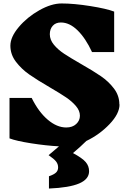

<svg xmlns="http://www.w3.org/2000/svg" viewBox="-20 -826 740 1110"><path d="M479 -11Q448 20 402 59Q456 88 475.5 111Q495 134 495 164Q495 210 438 234.5Q381 259 263 264V193Q292 183 304 171.5Q316 160 316 142Q316 123 304.5 108Q293 93 261 71L321 20Q246 16 160 2.5Q74 -11 35 -26V-260H163Q203 -179 256 -134Q309 -89 363 -89Q399 -89 420.5 -109Q442 -129 442 -157Q442 -186 419 -213Q396 -240 362 -263Q328 -286 268 -321Q194 -364 149 -395.5Q104 -427 72 -469Q40 -511 40 -562Q40 -612 88.5 -669.5Q137 -727 207 -766.5Q277 -806 336 -806Q407 -806 501.5 -791Q596 -776 640 -759V-525H512Q475 -605 428.5 -650.5Q382 -696 332 -696Q302 -696 285 -677Q268 -658 268 -628Q268 -596 291.5 -567.5Q315 -539 350.5 -515.5Q386 -492 447 -457Q519 -416 563.5 -385.5Q608 -355 639 -314Q670 -273 670 -223L671 -222Q671 -169 613.5 -108.5Q556 -48 479 -11Z"/></svg>

Font: Inknut Antiqua Black
Style: Regular
Weight: 900
Designer: Claus Eggers Sørensen
Foundry: Claus Eggers Sørensen
Version: Version 1.003; ttfautohint (v1.8.2) -l 8 -r 50 -G 200 -x 14 